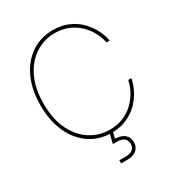

<svg xmlns="http://www.w3.org/2000/svg" viewBox="-217 -869 1108 1206"><g transform="rotate(-30 337.0 -266.0)"><path d="M349.6 8.3Q260.3 8.3 192.1 -38.3Q124 -85 85.9 -168.5Q47.9 -252 47.9 -363.3Q47.9 -475.1 85.9 -558.6Q124 -642.1 192.1 -689Q260.3 -735.8 349.6 -735.8Q413.6 -735.8 462.6 -714.1Q511.7 -692.4 546.1 -656.7Q580.6 -621.1 600.8 -580.1Q621.1 -539.1 627.9 -500H605Q597.7 -537.6 578.1 -575.2Q558.6 -612.8 526.6 -644Q494.6 -675.3 450.4 -694.3Q406.2 -713.4 349.6 -713.4Q274.9 -713.4 211.4 -672.9Q147.9 -632.3 109.1 -554.4Q70.3 -476.6 70.3 -363.3Q70.3 -249 109.1 -171.4Q147.9 -93.8 211.4 -54Q274.9 -14.2 349.6 -14.2Q406.2 -14.2 450.4 -33.2Q494.6 -52.2 526.4 -83.7Q558.1 -115.2 577.9 -152.8Q597.7 -190.4 605 -227.5H627.9Q621.1 -189 600.8 -147.9Q580.6 -106.9 546.1 -71.3Q511.7 -35.6 462.6 -13.7Q413.6 8.3 349.6 8.3ZM304.7 204.1V181.6H352.5Q383.8 181.6 401.1 167.2Q418.5 152.8 418.5 127.4Q418.5 102.5 401.1 87.6Q383.8 72.8 349.1 72.8H320.3L339.8 -8.8H360.8V0L348.6 50.3Q392.1 51.3 416.5 71.8Q440.9 92.3 440.9 127.4Q440.9 162.6 417 183.3Q393.1 204.1 352.5 204.1Z"/></g></svg>

Font: Inter 28pt Thin
Style: Regular
Weight: 250
Designer: Rasmus Andersson
Foundry: rsms
Version: Version 4.001;git-66647c0bb